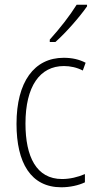

<svg xmlns="http://www.w3.org/2000/svg" viewBox="-20 -784 406 814"><path d="M349 -757V-764H305C275 -716 235 -665 191 -616V-606H215C258 -644 317 -711 349 -757ZM240 10C276 10 313 2 340 -11V-46C310 -33 276 -25 243 -25C134 -25 88 -120 88 -260C88 -418 149 -504 251 -504C278 -504 306 -498 331 -485L343 -518C316 -532 286 -539 250 -539C125 -539 50 -437 50 -259C50 -93 111 10 240 10Z"/></svg>

Font: Noto Sans Sinhala UI Condensed ExtraLight
Style: Regular
Weight: 200
Width: 3
Designer: Jelle Bosma - Monotype Design Team
Foundry: Monotype Imaging Inc.
Version: Version 2.006